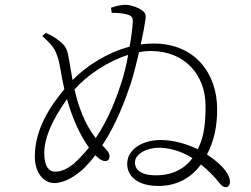

<svg xmlns="http://www.w3.org/2000/svg" viewBox="-20 -784 1040 794"><path d="M510 -557C503 -517 493 -476 483 -445C464 -387 433 -298 376 -213C330 -271 304 -345 288 -414C341 -474 426 -531 510 -557ZM169 -648 155 -635C184 -607 204 -592 217 -552C229 -519 232 -476 246 -415C188 -345 124 -251 124 -136C124 -74 157 -27 205 -27C247 -27 293 -56 327 -88C344 -105 360 -123 374 -142C389 -127 403 -118 414 -118C428 -118 433 -126 433 -138C433 -153 419 -167 403 -183C462 -272 498 -371 521 -439C533 -478 545 -524 555 -568C572 -572 589 -573 606 -573C746 -572 830 -473 830 -346C830 -271 824 -219 798 -167C758 -186 703 -205 644 -205C573 -205 506 -169 506 -106C506 -62 540 -15 636 -15C717 -15 775 -54 811 -104C844 -77 871 -49 890 -24C899 -14 904 -10 914 -10C924 -10 931 -19 931 -33C931 -54 913 -95 836 -145C866 -203 878 -262 878 -333C878 -475 791 -604 615 -604C597 -604 579 -603 562 -600C572 -645 579 -684 581 -700C586 -727 578 -734 566 -742C552 -753 523 -763 502 -764C487 -765 462 -760 439 -752L442 -731C465 -731 488 -729 503 -725C522 -720 530 -714 529 -694C528 -668 523 -631 516 -591C422 -566 337 -511 280 -453L266 -534C259 -579 252 -593 230 -611C212 -626 197 -636 169 -648ZM776 -130C744 -87 695 -59 624 -59C559 -59 538 -85 538 -112C538 -148 588 -173 636 -173C667 -173 719 -166 776 -130ZM348 -174C333 -155 316 -137 298 -119C263 -84 231 -74 207 -74C183 -74 163 -96 163 -150C163 -208 190 -280 257 -374C277 -303 306 -234 344 -179Z"/></svg>

Font: Noto Serif CJK SC ExtraLight
Style: Regular
Weight: 200
Designer: Ryoko NISHIZUKA 西塚涼子 (kana & ideographs); Frank Grießhammer (Latin, Greek & Cyrillic); Wenlong ZHANG 张文龙 (bopomofo); San
Foundry: Adobe
Version: Version 2.001;hotconv 1.1.0;makeotfexe 2.6.0